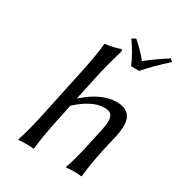

<svg xmlns="http://www.w3.org/2000/svg" viewBox="-185 -909 960 1033"><g transform="rotate(30 294.5 -392.0)"><path d="M409.7 -644Q384.3 -706.1 336.4 -773.9L359.4 -787.1Q418.9 -733.9 446.3 -696.8Q493.2 -735.8 573.2 -787.1L589.4 -773.9Q505.9 -698.2 460 -644ZM244.6 -352.1 246.1 -349.1Q343.3 -437 438.5 -439Q533.7 -439 536.6 -351.6Q537.1 -321.3 528.8 -280.8Q525.4 -264.6 517.1 -230.5Q508.8 -195.8 505.4 -180.2Q481 -64 476.1 0L473.1 2.9Q455.6 0 426.8 0Q397.9 0 379.4 2.9L377.9 0Q399.9 -61.5 425.3 -180.2L446.3 -277.8Q462.9 -356.9 432.1 -372.6Q418.5 -378.9 395.5 -378.9Q335 -378.9 260.3 -320.3Q246.1 -309.1 232.9 -296.9L208.5 -180.2Q185.1 -68.4 179.2 0L176.3 2.9Q158.7 0 129.9 0Q101.1 0 82.5 2.9L81.1 0Q104 -65.9 128.4 -180.2L192.4 -481Q222.7 -625 224.6 -674.8L227.1 -678.2Q273.4 -682.1 318.4 -698.2Q326.2 -696.3 325.2 -688Q291.5 -572.3 276.4 -501Z"/></g></svg>

Font: Linux Biolinum Slanted O
Style: Slanted
Weight: 400
Designer: Philipp H. Poll
Foundry: Philipp H. Poll
Version: Version 1.0.4